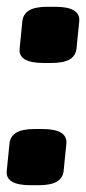

<svg xmlns="http://www.w3.org/2000/svg" viewBox="-28 -545 255 567"><path d="M63 2Q-13 2 -8 -41L0 -121Q2 -142 19.5 -153Q37 -164 75 -164H97Q135 -164 152.5 -153Q170 -142 168 -121L160 -41Q158 -20 140.5 -9Q123 2 85 2ZM101 -359Q25 -359 30 -402L38 -482Q40 -503 57.5 -514Q75 -525 113 -525H135Q173 -525 190.5 -514Q208 -503 206 -482L198 -402Q196 -381 178.5 -370Q161 -359 123 -359Z"/></svg>

Font: Asap Black
Style: Italic
Weight: 900
Italic angle: -6°
Designer: Pablo Cosgaya
Foundry: Omnibus-Type
Version: Version 3.001